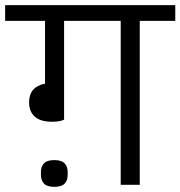

<svg xmlns="http://www.w3.org/2000/svg" viewBox="-40 -718 701 746"><path d="M162 -245Q117 -245 95 -265Q73 -285 73 -320Q73 -381 135 -393V-637H-20V-698H641V-637H503V0H429V-637H209V-253Q193 -245 162 -245ZM171 8Q143 8 131 -4.5Q119 -17 119 -39V-49Q119 -71 131 -83.5Q143 -96 171 -96Q199 -96 211 -83.5Q223 -71 223 -49V-39Q223 -17 211 -4.5Q199 8 171 8Z"/></svg>

Font: IBM Plex Sans Devanagari
Style: Regular
Weight: 400
Designer: Mike Abbink, Paul van der Laan, Pieter van Rosmalen, Erin McLaughlin
Foundry: Bold Monday
Version: Version 1.1